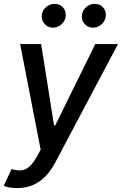

<svg xmlns="http://www.w3.org/2000/svg" viewBox="-31 -775 635 1000"><path d="M59.7 204.5Q13.5 204.5 -11.4 192.8L29.1 105.8Q56.8 114 79 112.2Q101.2 110.4 121.1 93.4Q141 76.3 160.9 40.8L180.8 5L73.9 -545.5H183.2L250.7 -121.1H256.4L465.2 -545.5H583.5L256.4 72.1Q186.4 204.5 59.7 204.5ZM453.1 -631Q425.8 -631 408.6 -651.5Q391.3 -671.9 396 -699.6Q399.9 -723 419 -739Q438.2 -755 461.3 -755Q490.4 -755 507.1 -735.1Q523.8 -715.2 519.2 -686.1Q515.6 -663.7 496.6 -647.4Q477.6 -631 453.1 -631ZM244.3 -631Q217.3 -631 200.1 -651.8Q182.9 -672.6 187.1 -699.6Q190.7 -723 210 -739Q229.4 -755 252.5 -755Q281.6 -755 298.3 -735.1Q315 -715.2 310.4 -686.1Q306.8 -663.7 287.8 -647.4Q268.8 -631 244.3 -631Z"/></svg>

Font: Karasuma Gothic
Style: Medium Italic
Weight: 500
Italic angle: 9.39998°
Designer: Rasmus Andersson / Ryoko Nishizuka
Foundry: Genbu
Version: Version 1.00